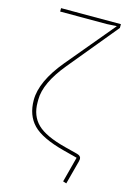

<svg xmlns="http://www.w3.org/2000/svg" viewBox="-134 -805 695 1029"><g transform="rotate(15 214.0 -290.0)"><path d="M72 -721V-740H404V-719L180 -447Q81 -327 81 -235V-219Q81 -145 127 -100Q173 -55 287 -26L357 -8Q379 -2 379 15Q379 20 377 28L342 160L323 154L360 13L283 -7Q157 -40 107.5 -91Q58 -142 58 -227Q58 -330 164 -458L385 -723V-724L331 -721Z"/></g></svg>

Font: IBM Plex Sans Thin
Style: Regular
Weight: 100
Designer: Mike Abbink, Paul van der Laan, Pieter van Rosmalen
Foundry: Bold Monday
Version: Version 3.0